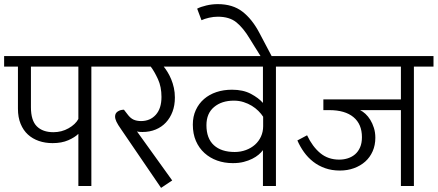

<svg xmlns="http://www.w3.org/2000/svg" viewBox="-30 -902 2122 931"><path d="M508 -579H413V0H350V-253Q333 -236 301 -222Q269 -208 225 -208Q189 -208 158.5 -218.5Q128 -229 105.5 -249.5Q83 -270 70 -301.5Q57 -333 57 -375V-579H-10V-630H508ZM120 -382Q120 -318 148.5 -289.5Q177 -261 229 -261Q269 -261 302.5 -280Q336 -299 350 -325V-579H120Z M805 -27 751 9 558 -274Q541 -298 534.5 -312Q528 -326 528 -337Q528 -353 541 -361.5Q554 -370 571 -370L588 -348Q602 -329 617.5 -322Q633 -315 654 -315Q698 -315 725.5 -345.5Q753 -376 753 -432Q753 -481 736 -518Q719 -555 701 -579H488V-630H905V-579H764Q773 -568 782.5 -552.5Q792 -537 800 -518Q808 -499 813 -476.5Q818 -454 818 -429Q818 -391 806.5 -360.5Q795 -330 774.5 -308Q754 -286 725 -274Q696 -262 661 -262Q654 -262 646.5 -262.5Q639 -263 634 -265Z M1095 -467Q1149 -467 1186.5 -447Q1224 -427 1245 -403V-579H855V-630H1403V-579H1308V0H1245V-174Q1237 -163 1224 -152Q1211 -141 1193 -132Q1175 -123 1152 -117Q1129 -111 1099 -111Q1058 -111 1023 -123.5Q988 -136 961.5 -160Q935 -184 920 -218.5Q905 -253 905 -298Q905 -337 919.5 -368.5Q934 -400 959.5 -422Q985 -444 1019.5 -455.5Q1054 -467 1095 -467ZM1246 -336Q1237 -350 1223 -364Q1209 -378 1191 -389Q1173 -400 1151 -407Q1129 -414 1104 -414Q1045 -414 1008 -383Q971 -352 971 -295Q971 -231 1007 -198Q1043 -165 1108 -165Q1137 -165 1162.5 -174.5Q1188 -184 1206.5 -200.5Q1225 -217 1235.5 -240Q1246 -263 1246 -290Z M926 -860Q943 -869 970.5 -875.5Q998 -882 1026 -882Q1098 -882 1145 -846Q1192 -810 1227 -744L1303 -600H1252L1180 -716Q1150 -766 1116.5 -793.5Q1083 -821 1026 -821Q1005 -821 983.5 -816Q962 -811 947 -804Z M1716 -368Q1729 -362 1742 -350Q1755 -338 1765.5 -321Q1776 -304 1783 -282Q1790 -260 1790 -234Q1790 -198 1777 -168.5Q1764 -139 1741 -118.5Q1718 -98 1686.5 -86.5Q1655 -75 1618 -75Q1579 -75 1546.5 -86.5Q1514 -98 1488.5 -118Q1463 -138 1444 -164.5Q1425 -191 1412 -221L1459 -246Q1485 -191 1523 -159.5Q1561 -128 1615 -128Q1637 -128 1657 -134.5Q1677 -141 1692 -154Q1707 -167 1716 -187.5Q1725 -208 1725 -237Q1725 -300 1684 -334Q1643 -368 1567 -368H1538V-420H1914V-579H1383V-630H2072V-579H1977V0H1914V-368Z"/></svg>

Font: Ek Mukta Light
Style: Regular
Weight: 300
Designer: Girish Dalvi and Yashodeep Gholap
Foundry: Ek Type
Version: Version 2.538;PS 1.002;hotconv 16.6.51;makeotf.lib2.5.65220;